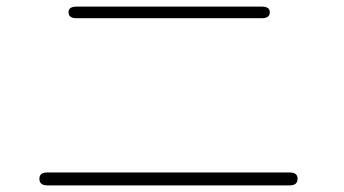

<svg xmlns="http://www.w3.org/2000/svg" viewBox="-20 -643 1040 580"><path d="M123 -83Q99 -83 99 -103Q99 -122 123 -122H855Q879 -122 879 -103Q879 -83 855 -83ZM211 -588Q187 -588 187 -606Q187 -623 211 -623H771Q795 -623 795 -606Q795 -588 771 -588Z"/></svg>

Font: Resource Han Rounded KR ExtraLight
Style: Regular
Weight: 250
Designer: Cyano Hao (round all glyphs); Ryoko NISHIZUKA 西塚涼子 (kana, bopomofo & ideographs); Paul D. Hunt (Latin, Greek & Cyrillic)
Foundry: Cyano Hao
Version: 0.990